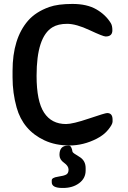

<svg xmlns="http://www.w3.org/2000/svg" viewBox="-20 -725 645 971"><path d="M165 -341.8Q165 -212.9 202.9 -155.3Q240.7 -97.7 314 -97.7Q348.1 -97.7 429.9 -125.5Q511.7 -153.3 522 -153.3Q549.3 -153.3 549.3 -120.1V-109.9Q549.3 -96.2 527.3 -69.1Q505.4 -42 468.8 -23.4Q401.9 10.7 331.1 10.7Q259.8 10.7 204.1 -15.6Q96.2 -66.4 64 -181.6Q43.5 -254.9 43.5 -333.5V-366.7Q43.5 -529.8 121.6 -620.1Q160.6 -665 229 -689.5Q272.9 -705.1 346.4 -705.1Q419.9 -705.1 467.3 -677.7Q514.6 -650.4 540.5 -607.9Q548.3 -595.2 548.3 -571.8Q548.3 -540.5 514.2 -540.5Q501.5 -540.5 433.3 -572.5Q365.2 -604.5 319.6 -604.5Q273.9 -604.5 245.1 -586.9Q165 -538.1 165 -341.8ZM241.7 196.8V187Q241.7 173.3 272.9 168.7Q304.2 164.1 315.4 157.5Q326.7 150.9 326.7 132.6Q326.7 114.3 303.7 98.1Q280.8 82 280.8 58.6Q280.8 11.7 321.8 11.7H329.1Q341.8 11.7 346.7 42.5Q347.7 48.3 380.4 67.4Q413.1 86.4 413.1 125V137.2Q413.1 176.8 380.4 201.2Q347.7 225.6 299.3 225.6H295.4Q241.7 225.6 241.7 196.8Z"/></svg>

Font: Averia Sans Libre
Style: Regular
Weight: 400
Version: Version 1.002